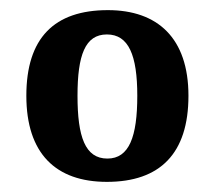

<svg xmlns="http://www.w3.org/2000/svg" viewBox="-20 -739 423 379"><path d="M191 -380C296 -380 352 -436 352 -550C352 -664 291 -719 193 -719C87 -719 32 -664 32 -550C32 -436 90 -380 191 -380ZM192 -426C148 -426 133 -469 133 -550C133 -630 148 -671 191 -671C234 -671 251 -630 251 -550C251 -469 235 -426 192 -426Z"/></svg>

Font: Noto Serif Georgian Condensed Bold
Style: Regular
Weight: 700
Width: 3
Designer: Monotype Design Team, Akaki Razmadze
Foundry: Google LLC
Version: Version 2.003